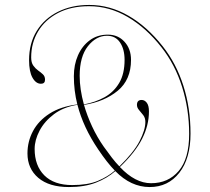

<svg xmlns="http://www.w3.org/2000/svg" viewBox="-20 -745 848 776"><path d="M585 11Q509 11 446 -53.5Q414 -25 368 -7Q322 11 258.5 11Q178.5 11 134.8 -26.2Q91 -63.5 91 -125Q91 -173 113.2 -215Q135.5 -257 180.2 -285.8Q225 -314.5 292.5 -323Q278.5 -379 278.5 -437Q278.5 -483.5 295.2 -521.5Q312 -559.5 342.8 -582.2Q373.5 -605 416 -605Q457 -605 483.2 -576.2Q509.5 -547.5 509.5 -503Q509.5 -422.5 455.8 -378.2Q402 -334 319.5 -321Q332 -277.5 352.2 -234Q372.5 -190.5 399.5 -152Q416.5 -128 432 -108Q447.5 -88 462.5 -72.5Q520.5 -129 544 -174.5Q567.5 -220 567.5 -252Q567.5 -268.5 559 -279.5Q550.5 -290.5 542 -300.2Q533.5 -310 533.5 -321Q533.5 -341 552.5 -341Q564.5 -341 573.2 -329.8Q582 -318.5 582 -294.5Q582 -238.5 554.2 -183.8Q526.5 -129 464.5 -70Q526.5 -4.5 590.5 -4.5Q660 -4.5 702.2 -54Q744.5 -103.5 744.5 -204Q744.5 -303 716 -393.8Q687.5 -484.5 632.5 -554Q571 -632.5 496.5 -676.2Q422 -720 340 -720Q267 -720 214.5 -692.5Q162 -665 134 -618.2Q106 -571.5 106 -513Q106 -492 114.5 -480Q123 -468 134 -460.2Q145 -452.5 153.5 -444.5Q162 -436.5 162 -423Q162 -406.5 145.5 -406.5Q125 -406.5 111.2 -431.2Q97.5 -456 97.5 -501.5Q97.5 -570 128.5 -620Q159.5 -670 214.5 -697.5Q269.5 -725 340.5 -725Q423.5 -725 499 -681.5Q574.5 -638 637.5 -558Q692.5 -488.5 721.2 -398.2Q750 -308 750 -205Q750 -104.5 704.8 -46.8Q659.5 11 585 11ZM302 -438.5Q302 -385 319 -323Q365.5 -331.5 402.8 -352.2Q440 -373 461.8 -409.8Q483.5 -446.5 483.5 -503Q483.5 -546 465.2 -573.2Q447 -600.5 412.5 -600.5Q368.5 -600.5 335.2 -558.2Q302 -516 302 -438.5ZM120 -143Q120 -75.5 159.2 -36.2Q198.5 3 272 3Q335 3 375.5 -14Q416 -31 444 -55.5Q428 -72 411.2 -93.5Q394.5 -115 377 -141Q316 -231 293 -321.5Q237 -312.5 198.5 -283.8Q160 -255 140 -217Q120 -179 120 -143Z"/></svg>

Font: Fraunces 144pt Thin
Style: Regular
Weight: 100
Version: Version 1.000;[f99f86859]